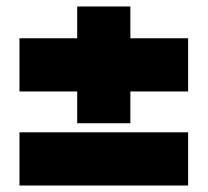

<svg xmlns="http://www.w3.org/2000/svg" viewBox="-20 -700 640 592"><path d="M382 -320H218V-418H40V-582H218V-680H382V-582H560V-418H382ZM560 -128H40V-292H560Z"/></svg>

Font: Tanohe Sans ExtraBold
Style: Regular
Weight: 800
Designer: Village Type and Design LLC & Cristiano Sobral
Foundry: Cooper Hewitt Smithsonian Design Museum
Version: Version 1.00;September 29, 2021;FontCreator 13.0.0.2655 64-b